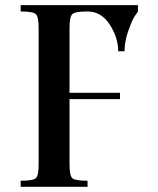

<svg xmlns="http://www.w3.org/2000/svg" viewBox="-20 -720 610 740"><path d="M59.6 0V-23.4Q107.4 -23.4 118.2 -33.2Q128.9 -43 128.9 -85.9V-612.3Q128.9 -655.3 118.2 -665.5Q107.4 -675.8 59.6 -675.8V-700.2H511.7V-675.8Q505.9 -668 497.1 -654.3Q488.3 -640.6 474.1 -600.1Q460 -559.6 460 -522.5H435.5Q435.5 -575.2 402.8 -625.5Q370.1 -675.8 317.4 -675.8Q269.5 -675.8 258.8 -665.5Q248 -655.3 248 -612.3V-362.3H442.4V-337.9H248V-85.9Q248 -43 258.8 -33.2Q269.5 -23.4 317.4 -23.4V0Z"/></svg>

Font: TriodPostnaja
Style: Medium
Weight: 500
Version: 20110805